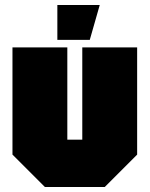

<svg xmlns="http://www.w3.org/2000/svg" viewBox="-20 -750 600 770"><path d="M530 -560V-130L400 0H160L30 -130V-560H250V-190H310V-560ZM210 -590V-730H380L340 -590Z"/></svg>

Font: Tektur Condensed Black
Style: Regular
Weight: 900
Width: 3
Designer: Adam Jagosz
Foundry: Adam Jagosz
Version: Version 1.005;gftools[0.9.30]